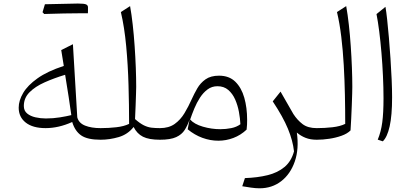

<svg xmlns="http://www.w3.org/2000/svg" viewBox="-20 -770 2287 1058"><path d="M331.5 -406.7 317.4 -494.1 381.8 -526.4 405.8 -123.5Q414.1 -91.8 448.7 -77.9Q483.4 -64 534.2 -64H534.7V0H534.2Q461.9 0 427.5 -23.7Q393.1 -47.4 377.9 -97.7Q303.2 -64 231.4 -64Q160.6 -64 121.8 -94.5Q83 -125 83 -176.8Q83 -215.8 107.7 -257.8Q132.3 -299.8 187 -338.6Q241.7 -377.4 331.5 -406.7ZM338.9 -357.9Q277.8 -339.4 225.8 -316.2Q173.8 -293 142.6 -261.5Q111.3 -230 111.3 -186Q111.3 -159.7 129.4 -144.8Q147.5 -129.9 175.5 -123.5Q203.6 -117.2 232.9 -117.2Q272.9 -117.2 310.3 -123.3Q347.7 -129.4 373 -135.7Q366.2 -186 358.4 -235.6Q350.6 -285.2 338.9 -357.9ZM415 -696.8Q344.7 -696.8 223.6 -692.9Q217.3 -699.2 214.4 -702.6Q223.1 -732.9 227.5 -746.6Q374 -750.5 409.2 -750.5Q444.3 -750.5 454.6 -745.6Q464.8 -740.7 464.8 -730V-710.9Q464.8 -703.1 464.4 -696.8Z M696.8 -736.3Q705.1 -690.4 711.4 -633.5Q717.8 -576.7 721.9 -516.1Q726.1 -455.6 728.3 -397.5Q730.5 -339.4 730.5 -291Q730.5 -279.8 729.5 -252Q728.5 -224.1 727.3 -187.7Q726.1 -151.4 724.1 -113.8Q751.5 -89.8 772.9 -79.3Q794.4 -68.8 815.2 -66.4Q835.9 -64 860.8 -64H861.3V0H860.8Q800.8 0 767.8 -16.6Q734.9 -33.2 716.3 -70.3Q684.1 -29.3 634 -14.6Q584 0 534.7 0Q520 0 520 -30.8V-33.2Q520 -64 534.7 -64Q578.1 -64 620.8 -68.8Q663.6 -73.7 691.4 -87.4Q691.4 -189.5 688.2 -300.5Q685.1 -411.6 675.3 -516.4Q665.5 -621.1 646 -703.6Z M1187 -353Q1242.7 -353 1276.6 -319.8Q1310.5 -286.6 1326.2 -231.4Q1341.8 -176.3 1341.8 -109.9Q1341.8 -96.2 1341.3 -83.7Q1340.8 -71.3 1338.9 -55.7Q1306.2 -24.9 1265.9 -9.8Q1225.6 5.4 1183.1 5.4Q1138.7 5.4 1095.2 -10.5Q1051.8 -26.4 1014.2 -57.6L1024.4 -110.8Q1013.7 -79.1 997.8 -54Q981.9 -28.8 950.7 -14.4Q919.4 0 861.3 0Q846.7 0 846.7 -30.8V-33.2Q846.7 -64 861.3 -64Q910.2 -64 942.4 -86.9Q974.6 -109.9 996.6 -146.5Q1018.6 -183.1 1036.6 -223.6Q1049.8 -252.9 1066.9 -282.7Q1084 -312.5 1112.5 -332.8Q1141.1 -353 1187 -353ZM1178.2 -294.9Q1147.5 -294.9 1123.8 -277.3Q1100.1 -259.8 1082 -231.9Q1064 -204.1 1050.8 -172.1Q1037.6 -140.1 1027.8 -111.3Q1050.3 -85.9 1097.9 -72Q1145.5 -58.1 1194.3 -58.1Q1225.1 -58.1 1254.4 -64Q1283.7 -69.8 1304.7 -85.4Q1303.2 -117.2 1296.6 -153.3Q1290 -189.5 1275.9 -221.7Q1261.7 -253.9 1237.8 -274.4Q1213.9 -294.9 1178.2 -294.9Z M1525.9 -265.1 1596.7 -141.6Q1618.2 -108.4 1647.2 -86.2Q1676.3 -64 1725.1 -64H1725.6V0H1725.1Q1690.4 0 1663.8 -10.5Q1637.2 -21 1615.7 -39.6Q1628.4 50.3 1604.5 119.6Q1580.6 189 1529.8 228.3Q1479 267.6 1410.2 267.6Q1388.7 267.6 1363.3 263.9Q1337.9 260.3 1314.9 256.3L1329.6 211.4Q1398.9 209 1454.6 195.3Q1510.3 181.6 1547.9 150.1Q1585.4 118.7 1600.1 64Q1593.8 5.4 1566.7 -60.3Q1539.6 -126 1482.9 -211.4Z M1887.7 -736.3Q1896 -690.4 1902.3 -633.5Q1908.7 -576.7 1912.8 -515.9Q1917 -455.1 1919.2 -397.2Q1921.4 -339.4 1921.4 -291Q1921.4 -281.7 1920.7 -254.2Q1919.9 -226.6 1918.5 -189.7Q1917 -152.8 1915.3 -116Q1913.6 -79.1 1911.6 -51.3Q1893.6 -33.2 1862.1 -22Q1830.6 -10.7 1794.7 -5.4Q1758.8 0 1725.6 0Q1710.9 0 1710.9 -30.8V-33.2Q1710.9 -64 1725.6 -64Q1769 -64 1811.8 -68.8Q1854.5 -73.7 1882.3 -87.4Q1882.3 -164.1 1880.6 -246.3Q1878.9 -328.6 1874.3 -410.4Q1869.6 -492.2 1860.6 -567.1Q1851.6 -642.1 1836.9 -703.6Z M2104 -732.4Q2108.4 -708 2113.3 -663.3Q2118.2 -618.7 2123 -562.7Q2127.9 -506.8 2131.8 -447Q2135.7 -387.2 2138.2 -331.8Q2140.6 -276.4 2140.6 -233.9Q2140.6 -133.3 2127.2 -73.7Q2113.8 -14.2 2089.4 8.8L2061.5 -0.5Q2079.6 -43.9 2086.4 -95.7Q2093.3 -147.5 2093.3 -228.5Q2093.3 -286.6 2090.3 -350.8Q2087.4 -415 2082 -478.5Q2076.7 -542 2069.6 -597.4Q2062.5 -652.8 2054.7 -692.4Z"/></svg>

Font: Pinar-DS2-FD Light
Style: Regular
Weight: 300
Designer: Amin Abedi
Version: Version 2.000